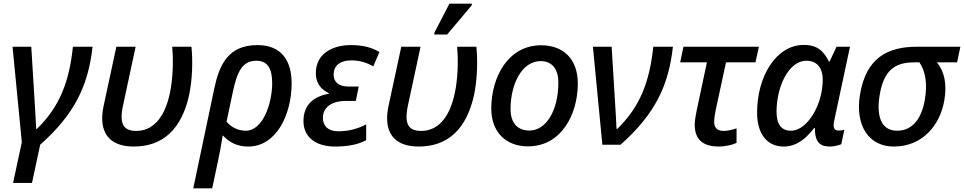

<svg xmlns="http://www.w3.org/2000/svg" viewBox="-20 -796 5302 1056"><path d="M52 210H156L201 0C394 -171 466 -330 489 -539H381C361 -346 308 -209 183 -87H179C178 -127 172 -203 170 -246L152 -539H49L100 -14Z M716 10C875 10 980 -85 1021 -277C1038 -359 1041 -463 1033 -539H927C935 -457 930 -356 914 -282C884 -143 818 -76 729 -76C661 -76 635 -112 656 -213L726 -539H620L550 -214C519 -68 580 10 716 10Z M1158 -307 1043 240H1147L1177 99C1189 44 1197 0 1205 -52C1239 -15 1282 10 1345 10C1504 10 1584 -173 1584 -337C1584 -470 1522 -548 1396 -548C1235 -548 1186 -440 1158 -307ZM1332 -77C1286 -77 1249 -99 1226 -127L1261 -292C1284 -398 1311 -462 1390 -462C1455 -462 1477 -414 1477 -338C1477 -228 1426 -77 1332 -77Z M1824 10C1899 10 1957 -4 1994 -25V-112C1952 -90 1902 -74 1840 -74C1783 -74 1756 -105 1756 -148C1756 -212 1814 -241 1881 -241H1937L1953 -320H1896C1842 -320 1815 -346 1815 -385C1815 -441 1858 -464 1913 -464C1961 -464 2002 -449 2033 -431L2067 -510C2024 -535 1977 -548 1909 -548C1813 -548 1717 -504 1717 -393C1717 -336 1749 -301 1789 -284V-281C1709 -266 1649 -223 1649 -130C1649 -46 1711 10 1824 10Z M2368 -606H2439L2574 -766L2576 -776H2452L2370 -618ZM2283 10C2442 10 2547 -85 2588 -277C2605 -359 2608 -463 2600 -539H2494C2502 -457 2497 -356 2481 -282C2451 -143 2385 -76 2296 -76C2228 -76 2202 -112 2223 -213L2293 -539H2187L2117 -214C2086 -68 2147 10 2283 10Z M2884 9C3068 9 3158 -168 3158 -337C3158 -468 3082 -547 2956 -547C2774 -547 2682 -371 2682 -199C2682 -71 2761 9 2884 9ZM2892 -78C2825 -78 2788 -121 2788 -196C2788 -331 2849 -460 2954 -460C3026 -460 3051 -402 3051 -344C3051 -185 2982 -78 2892 -78Z M3293 0H3393C3586 -171 3658 -330 3681 -539H3573C3553 -346 3500 -209 3375 -87H3371C3370 -127 3364 -203 3362 -246L3344 -539H3241Z M3933 10C3969 10 4011 0 4031 -10V-90C4003 -81 3982 -76 3958 -76C3923 -76 3908 -96 3908 -125C3908 -142 3911 -164 3916 -189L3973 -453H4135L4154 -539H3739L3721 -453H3868L3812 -190C3806 -162 3801 -131 3801 -110C3801 -20 3857 10 3933 10Z M4290 10C4364 10 4415 -37 4458 -92H4462C4461 -8 4496 10 4545 10C4566 10 4595 3 4607 -3L4624 -83C4614 -79 4603 -78 4594 -78C4573 -78 4565 -88 4565 -107C4565 -118 4567 -130 4571 -146L4655 -539H4581L4543 -458H4539C4511 -513 4477 -549 4401 -549C4249 -549 4144 -376 4144 -177C4144 -52 4205 10 4290 10ZM4330 -77C4279 -77 4251 -111 4251 -181C4251 -322 4319 -462 4415 -462C4475 -462 4505 -420 4505 -360C4505 -330 4501 -291 4490 -254C4461 -156 4397 -77 4330 -77Z M4896 10C5054 10 5151 -108 5174 -245C5189 -335 5174 -403 5133 -453H5244L5262 -539H5023C4861 -539 4743 -477 4710 -276C4682 -107 4757 10 4896 10ZM4914 -77C4825 -77 4801 -159 4817 -266C4839 -411 4903 -453 5008 -453H5037C5071 -402 5081 -335 5067 -250C5051 -151 5003 -77 4914 -77Z"/></svg>

Font: Noto Sans Medium
Style: Italic
Weight: 500
Italic angle: -12°
Designer: Monotype Design Team
Foundry: Monotype Imaging Inc.
Version: Version 2.013